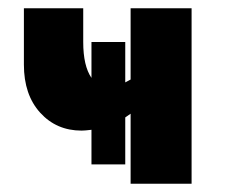

<svg xmlns="http://www.w3.org/2000/svg" viewBox="-20 -446 548 466"><path d="M445 -426V0H297V-170L284 -161V-47H202V-131Q186 -129 178 -129Q117 -129 77.5 -172.5Q38 -216 38 -289V-426H182V-344Q182 -286 202 -257V-344H284V-246Q295 -252 297 -253V-426Z"/></svg>

Font: Ysabeau Ultrabold
Style: Regular
Weight: 800
Designer: Christian Thalmann (Catharsis Fonts)
Version: Version 0.003